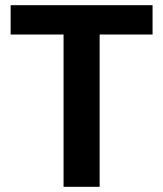

<svg xmlns="http://www.w3.org/2000/svg" viewBox="-20 -720 629 740"><path d="M225 0V-587H21V-700H568V-587H364V0Z"/></svg>

Font: DM Sans 28pt ExtraBold
Style: Regular
Weight: 800
Version: Version 4.004;gftools[0.9.30]